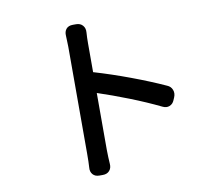

<svg xmlns="http://www.w3.org/2000/svg" viewBox="-87 -886 1173 1026"><g transform="rotate(-10 500.0 -373.0)"><path d="M327 -92Q327 -108 327 -150.5Q327 -193 327 -251.5Q327 -310 327 -373.5Q327 -437 327 -497Q327 -557 327 -603Q327 -649 327 -670Q327 -684 326 -702Q325 -720 325 -730Q323 -753 335 -767.5Q347 -782 371 -782H389Q412 -782 425 -767Q438 -752 436 -729Q435 -719 434.5 -701.5Q434 -684 434 -670V-514Q529 -486 629.5 -448.5Q730 -411 811 -374Q831 -366 838.5 -346.5Q846 -327 837 -306L831 -292Q823 -272 805 -265Q787 -258 767 -268Q691 -305 602 -340Q513 -375 434 -401V-92Q434 -69 435 -52.5Q436 -36 437 -16Q439 7 426 21.5Q413 36 390 36H371Q348 36 335.5 21.5Q323 7 325 -15Q326 -34 326.5 -48.5Q327 -63 327 -92Z"/></g></svg>

Font: Chiron GoRound TC M
Style: Regular
Weight: 500
Designer: Ryoko NISHIZUKA 西塚涼子 (kana, bopomofo & ideographs); Paul D. Hunt (Latin, Greek & Cyrillic); Sandoll Communications 산돌커뮤니
Foundry: Adobe
Version: Version 1.000;hotconv 1.1.1;makeotfexe 2.6.0